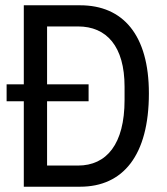

<svg xmlns="http://www.w3.org/2000/svg" viewBox="-20 -706 632 726"><path d="M5 -387V-323H70V0H283C445 0 543 -118 543 -353C543 -574 445 -686 283 -686H70V-387ZM158 -606H275C383 -606 451 -531 451 -378V-328C451 -161 383 -80 275 -80H158V-323H315V-387H158Z"/></svg>

Font: Archivo Narrow
Style: Regular
Weight: 400
Designer: Hector Gatti
Foundry: Omnibus-Type
Version: Version 1.003;PS 001.003;hotconv 1.0.70;makeotf.lib2.5.58329